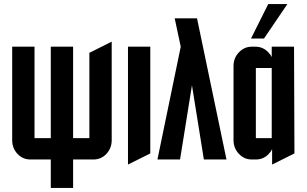

<svg xmlns="http://www.w3.org/2000/svg" viewBox="-20 -785 1509 945"><path d="M129.9 0Q92.3 0 66.4 -27.3Q40 -55.2 40 -95.2V-555.2H149.9V-105H230V-555.2H339.8V-105H419.9V-524.9L529.8 -580.1V-95.2Q529.8 -55.2 503.4 -27.3Q477.5 0 439.9 0H339.8V140.1H230V0Z M609.9 24.9V-555.2H719.7V-29.8Z M1094.7 0H983.4L924.8 -365.2L866.2 0H754.9L869.6 -555.2L839.8 -694.8H949.7Z M1279.3 -595.2H1215.3L1300.3 -765.1H1394.5ZM1317.4 -450.2H1239.3V-105H1317.4ZM1319.3 -50.8Q1313.5 -38.1 1302.7 -27.3Q1276.9 0 1239.3 0H1219.2Q1182.1 0 1155.8 -27.8Q1129.4 -55.7 1129.4 -95.2V-460Q1129.4 -499.5 1155.8 -527.3Q1182.1 -555.2 1219.2 -555.2H1237.3Q1274.4 -555.2 1300.8 -527.3Q1311.5 -516.6 1317.4 -504.4V-555.2H1427.2L1429.2 -29.8L1319.3 24.9Z"/></svg>

Font: Horta
Style: Regular
Weight: 600
Width: 3
Version: Version 0.11